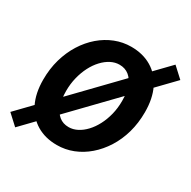

<svg xmlns="http://www.w3.org/2000/svg" viewBox="-175 -859 1054 1060"><g transform="rotate(30 351.5 -329.0)"><path d="M54.5 42.2 -11.1 -18.2 648.1 -700.2 713.7 -639.8ZM301.8 12Q227.7 12 172.8 -20.9Q117.8 -53.9 87.3 -115.6Q56.9 -177.3 56.9 -263.6Q56.9 -333 74.2 -393.7Q91.6 -454.3 122.7 -503.9Q153.9 -553.5 195.5 -589.3Q237.2 -625.1 286.2 -644.4Q335.2 -663.8 388.5 -663.8Q463 -663.8 518.3 -630.8Q573.5 -597.9 603.5 -536.4Q633.4 -474.9 633.4 -388.2Q633.4 -318.7 616.3 -258.1Q599.2 -197.5 567.8 -147.9Q536.4 -98.3 494.8 -62.5Q453.2 -26.6 404.2 -7.3Q355.2 12 301.8 12ZM309 -106.2Q336.7 -106.2 363.4 -119.9Q390.2 -133.6 413.6 -158.6Q437.1 -183.6 454.9 -217.7Q472.8 -251.8 483 -292.7Q493.2 -333.6 493.2 -379.1Q493.2 -430.9 480.4 -468.1Q467.6 -505.3 442.5 -525.4Q417.5 -545.6 381.4 -545.6Q353.6 -545.6 326.9 -531.9Q300.2 -518.2 276.7 -493.1Q253.2 -468.1 235.6 -434Q218 -400 207.8 -359Q197.6 -318.1 197.6 -272.7Q197.6 -220.8 210.4 -183.7Q223.2 -146.5 248 -126.3Q272.8 -106.2 309 -106.2Z"/></g></svg>

Font: Source Sans 3 VF
Style: Italic
Weight: 200
Italic angle: -11°
Designer: Paul D. Hunt
Foundry: Adobe Systems Incorporated
Version: Version 3.042;hotconv 1.0.118;makeotfexe 2.5.65603